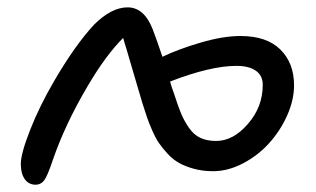

<svg xmlns="http://www.w3.org/2000/svg" viewBox="-20 -487 866 527"><path d="M78.1 20Q58.6 20 47.9 4.6Q37.1 -10.7 37.1 -37.1Q37.1 -65.4 63 -131.1Q88.9 -196.8 128.9 -265.1Q185.5 -362.3 237.8 -418.9Q285.6 -466.8 330.1 -466.8Q375.5 -466.8 398.9 -407.2Q412.1 -372.6 425.8 -331.1Q469.2 -352.1 530.8 -370.1Q592.3 -388.2 640.1 -388.2Q711.9 -388.2 749.5 -351.1Q787.1 -314 787.1 -252.9Q787.1 -212.4 768.1 -169.9Q749 -127.4 718.5 -93.8Q688 -60.1 647 -38.6Q606 -17.1 564.9 -17.1Q537.1 -17.1 513.4 -23.4Q489.7 -29.8 472.7 -39.1Q455.6 -48.3 440.4 -64.7Q425.3 -81.1 416 -94.7Q406.7 -108.4 397.2 -130.4Q387.7 -152.3 383.1 -166.3Q378.4 -180.2 371.1 -203.1Q364.3 -225.1 345.2 -290.8Q326.2 -356.4 317.9 -382.8Q270 -335 220.2 -250Q158.7 -146 125 -47.9Q109.9 -2.9 101.1 8.3Q91.8 20 78.1 20ZM457 -231.9Q468.3 -196.8 476.8 -176Q485.4 -155.3 498.8 -136Q512.2 -116.7 530.3 -108.4Q548.3 -100.1 573.2 -100.1Q620.1 -100.1 660.6 -147Q701.2 -193.8 701.2 -253.9Q701.2 -279.8 682.1 -293Q663.1 -306.2 628.9 -306.2Q558.1 -306.2 446.8 -263.2Q451.2 -247.1 457 -231.9Z"/></svg>

Font: Shantell Sans Irregular
Style: Regular
Weight: 400
Designer: Stephen Nixon, Anya Danilova, Shantell Martin
Foundry: Arrow Type
Version: Version 1.006;[9816181b4]